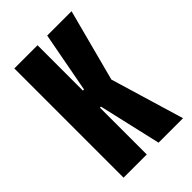

<svg xmlns="http://www.w3.org/2000/svg" viewBox="-210 -785 870 870"><g transform="rotate(-45 225.0 -350.0)"><path d="M275.9 0 206.9 -300.1H200.3V0H51.6V-700H200.3V-409.3H207.6L262.3 -700H418.3L326.9 -353.4L432.7 0Z"/></g></svg>

Font: League Mono Thin Condensed
Style: Regular
Weight: 100
Width: 1
Designer: Tyler Finck
Foundry: The League of Moveable Type / Tyler Finck
Version: Version 2.300;RELEASE